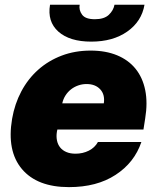

<svg xmlns="http://www.w3.org/2000/svg" viewBox="-20 -761 648 791"><path d="M29.8 -271.3Q40.5 -333.1 68 -384.8Q95.5 -436.4 137.4 -473.7Q179.3 -511 234 -531.8Q288.7 -552.6 353.7 -552.6Q415.5 -552.6 462.4 -533.2Q509.2 -513.8 538.5 -477.6Q567.8 -441.4 578.3 -389.6Q588.8 -337.7 578.1 -272.7L571 -227.3H216.3L214.5 -218.8Q211.3 -199.2 214.7 -182.5Q218 -165.8 227.8 -153.6Q237.6 -141.3 253.6 -134.6Q269.5 -127.8 291.2 -127.8Q321 -127.8 345.9 -140.3Q370.7 -152.7 383.5 -176.1H562.5Q533.7 -90.9 456 -40.5Q378.9 9.9 264.2 9.9Q133.2 9.9 70.3 -64.6Q7.5 -139.2 29.8 -271.3ZM186.1 -741.5H308.2Q304.3 -719.5 318.2 -700.6Q331.7 -681.8 370.7 -681.8Q409.1 -681.8 428.3 -699.9Q447.4 -718 451.7 -741.5H575.3Q563.6 -672.6 504.3 -631Q445.3 -589.5 355.8 -589.5Q266.7 -589.5 220.2 -631Q174.4 -672.2 186.1 -741.5ZM236.5 -335.2H407.7Q413 -371.1 393.1 -392.8Q372.9 -414.8 336.6 -414.8Q318.5 -414.8 302 -408.9Q285.5 -403.1 272.2 -392.6Q258.9 -382.1 249.6 -367.5Q240.4 -353 236.5 -335.2Z"/></svg>

Font: Inter P Black
Style: Italic
Weight: 900
Italic angle: -9.40001°
Designer: Rasmus Andersson
Foundry: rsms
Version: Version 3.018;git-588b23468